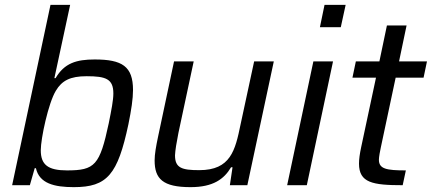

<svg xmlns="http://www.w3.org/2000/svg" viewBox="-20 -763 1779 791"><path d="M284 8C422 8 465 -44 509 -251C521 -310 528 -356 528 -392C528 -490 483 -518 370 -518C295 -518 245 -503 209 -441H204L269 -743H188L30 0H103L123 -70H128C142 -7 204 8 284 8ZM256 -61C178 -61 148 -84 148 -144C148 -192 179 -338 210 -389C235 -431 269 -449 337 -449C416 -449 447 -438 447 -378C447 -350 439 -310 428 -255C391 -82 371 -61 256 -61Z M765 8C858 8 903 -25 932 -74H938L927 0H999L1108 -510H1027L971 -250C949 -143 930 -62 801 -62C729 -62 701 -71 701 -123C702 -144 707 -175 715 -215L778 -510H697L631 -199C623 -161 617 -128 617 -102C617 -26 651 8 765 8Z M1317 -743 1298 -651H1384L1404 -743ZM1271 -510 1163 0H1244L1352 -510Z M1639 0 1652 -61C1572 -61 1541 -67 1541 -105C1541 -116 1546 -143 1549 -156L1610 -443H1725L1739 -510H1624L1655 -658H1574L1543 -510H1446L1432 -443H1529L1468 -157C1462 -129 1459 -107 1459 -89C1459 -10 1515 0 1639 0Z"/></svg>

Font: Saira UNSAM
Style: Italic
Weight: 400
Italic angle: -12°
Designer: Hector Gatti with collaboration of the Omnibus-Type team
Foundry: Omnibus-Type
Version: Version 0.072;PS 000.072;hotconv 1.0.88;makeotf.lib2.5.64775